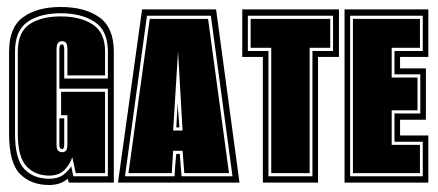

<svg xmlns="http://www.w3.org/2000/svg" viewBox="-20 -523 1255 550"><path d="M121 7Q69 7 37.5 -24.5Q6 -56 6 -140V-375Q6 -445 46.5 -474Q87 -503 154 -503Q223 -503 264.5 -473.5Q306 -444 306 -375V0H177L174 -11Q153 7 121 7ZM121 -11Q146 -11 161 -22Q176 -33 184 -47L190 -18H289V-269H150V-382Q150 -396 158 -396Q164 -396 164 -382V-298H289V-375Q289 -435 251.5 -460Q214 -485 154 -485Q94 -485 58.5 -460Q23 -435 23 -375V-140Q23 -67 49.5 -39Q76 -11 121 -11ZM121 -20Q81 -20 56 -46.5Q31 -73 31 -140V-375Q31 -431 64.5 -453.5Q98 -476 154 -476Q210 -476 245.5 -453Q281 -430 281 -375V-307H173V-382Q173 -396 169 -400.5Q165 -405 158 -405Q151 -405 146.5 -400.5Q142 -396 142 -382V-109Q142 -96 146.5 -91.5Q151 -87 158 -87Q165 -87 169 -91.5Q173 -96 173 -109V-193H155V-260H281V-27H197L187 -73Q182 -55 166 -37.5Q150 -20 121 -20ZM158 -96Q150 -96 150 -109V-184H164V-109Q164 -96 158 -96Z M318 0 387 -496H599L666 0ZM338 -18H480L482 -50Q483 -58 483.5 -66.5Q484 -75 485 -82H495L500 -18H646L584 -478H401ZM348 -27 409 -469H576L636 -27H508L503 -91H476L472 -27ZM476 -149H503L490 -376ZM485 -158 489 -228Q489 -223 490 -208Q491 -193 492.5 -178Q494 -163 494 -158Z M733 0V-360H674V-496H951V-360H891V0ZM749 -18H875V-377H934V-478H690V-377H749ZM757 -27V-386H698V-469H926V-386H867V-27Z M967 0V-496H1207V-360H1126V-327H1200V-180H1126V-135H1207V0ZM983 -18H1191V-117H1110V-198H1184V-310H1110V-377H1191V-478H983ZM991 -27V-469H1183V-386H1102V-301H1176V-207H1102V-108H1183V-27Z"/></svg>

Font: Alumni Sans Collegiate One SC
Style: Regular
Weight: 400
Designer: Robert E. Leuschke
Foundry: Robert E. Leuschke
Version: Version 1.100